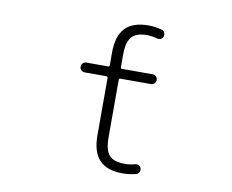

<svg xmlns="http://www.w3.org/2000/svg" viewBox="-81 -868 1162 961"><g transform="rotate(10 500.0 -388.0)"><path d="M662.1 -526.4Q671.9 -526.4 679.2 -519Q686.5 -511.7 686.5 -501.5Q686.5 -491.2 679.2 -483.9Q671.9 -476.6 662.1 -476.6H505.9Q499 -476.6 499 -468.8V-176.8Q499 -113.3 522 -86.9Q544.9 -60.5 602.5 -60.5Q627 -60.5 652.3 -67.4Q662.1 -70.3 671.4 -65.9Q680.7 -61.5 683.6 -52.7Q686.5 -42 682.1 -32.7Q677.7 -23.4 667 -20.5Q632.8 -11.7 599.6 -11.7Q519.5 -11.7 481 -52.2Q442.4 -92.8 442.4 -176.8V-468.8Q442.4 -476.6 435.5 -476.6H324.2Q314.5 -476.6 307.1 -483.9Q299.8 -491.2 299.8 -501.5Q299.8 -511.7 307.1 -519Q314.5 -526.4 324.2 -526.4H435.5Q442.4 -526.4 442.4 -533.2V-598.6Q442.4 -682.6 481 -723.1Q519.5 -763.7 599.6 -763.7Q632.8 -763.7 668 -753.9Q677.7 -751 682.1 -741.7Q686.5 -732.4 683.6 -722.7Q680.7 -712.9 671.4 -708.5Q662.1 -704.1 652.3 -707Q627 -713.9 602.5 -714.8Q545.9 -714.8 522.5 -688Q499 -661.1 499 -598.6V-533.2Q499 -526.4 505.9 -526.4Z"/></g></svg>

Font: Rounded Mgen+ 1m light
Style: Regular
Weight: 200
Designer: [Source Han Sans]
Ryoko NISHIZUKA  (kana & ideographs); Paul D. Hunt (Latin, Greek & Cyrillic); Wenlong ZHANG  (bopomofo
Version: Version 1.059.20150602